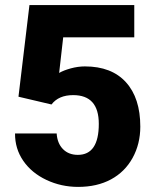

<svg xmlns="http://www.w3.org/2000/svg" viewBox="-20 -731 619 761"><path d="M53.2 -347.7 96.7 -710.9H512.2V-583H230.5L214.4 -441.9Q231.9 -452.1 260.5 -460Q289.1 -467.8 316.4 -467.8Q422.4 -467.8 479.2 -405Q536.1 -342.3 536.1 -229Q536.1 -160.6 505.6 -105.2Q475.1 -49.8 419.9 -20Q364.7 9.8 289.6 9.8Q222.7 9.8 164.1 -17.8Q105.5 -45.4 72.3 -93.5Q39.1 -141.6 39.6 -202.1H204.6Q207 -163.1 229.5 -140.1Q252 -117.2 288.6 -117.2Q371.6 -117.2 371.6 -240.2Q371.6 -354 270 -354Q212.4 -354 184.1 -316.9Z"/></svg>

Font: TypoPRO Roboto
Style: Regular
Weight: 900
Designer: Google
Version: Version 2.136; 2016